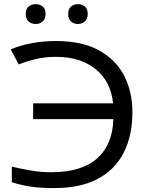

<svg xmlns="http://www.w3.org/2000/svg" viewBox="-20 -907 732 936"><path d="M252.9 -629.9Q197.8 -629.9 152.6 -618.7Q107.4 -607.4 71.3 -592.8L32.2 -666Q77.6 -686 135 -696.5Q192.4 -707 252.9 -707Q379.4 -707 461.9 -661.9Q544.4 -616.7 585 -538.3Q625.5 -460 625.5 -360.4Q625.5 -246.6 583.5 -163.6Q541.5 -80.6 457.3 -35.4Q373 9.8 245.1 9.8Q176.3 9.8 130.1 2.9Q84 -3.9 37.6 -18.6V-94.7Q83 -84 130.1 -75.7Q177.2 -67.4 229 -67.4Q377.4 -67.4 453.1 -134.3Q528.8 -201.2 532.7 -326.2H141.6V-403.3H531.2Q520.5 -510.3 446 -570.1Q371.6 -629.9 252.9 -629.9ZM105.5 -838.9Q105.5 -864.7 119.9 -875.7Q134.3 -886.7 154.3 -886.7Q173.3 -886.7 187.7 -875.7Q202.1 -864.7 202.1 -838.9Q202.1 -814 187.7 -802Q173.3 -790 154.3 -790Q134.3 -790 119.9 -802Q105.5 -814 105.5 -838.9ZM312.5 -838.9Q312.5 -864.7 326.7 -875.7Q340.8 -886.7 359.9 -886.7Q378.9 -886.7 393.3 -875.7Q407.7 -864.7 407.7 -838.9Q407.7 -814 393.3 -802Q378.9 -790 359.9 -790Q340.8 -790 326.7 -802Q312.5 -814 312.5 -838.9Z"/></svg>

Font: Lunasima
Style: Regular
Weight: 400
Designer: The DocRepair Project, Monotype Design Team
Foundry: Google
Version: Version 2.009